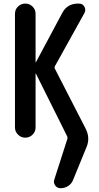

<svg xmlns="http://www.w3.org/2000/svg" viewBox="-20 -750 540 1046"><path d="M61.5 -55.7V-674.8Q61.5 -698.2 78.1 -714.4Q94.7 -730.5 117.7 -730.5Q140.6 -730.5 157.2 -714.4Q173.8 -698.2 173.8 -674.8V-411.1Q173.8 -410.2 174.8 -410.2Q175.8 -410.2 175.8 -411.1L319.3 -679.7Q345.7 -729.5 403.3 -730.5H411.1Q429.7 -730.5 439.5 -713.9Q449.2 -697.3 440.4 -679.7L279.3 -389.6Q275.4 -383.8 279.3 -375L446.3 -49.8Q472.7 2 451.2 51.8L378.9 228.5Q371.1 250 352.1 262.7Q333 275.4 309.6 275.4Q291 275.4 280.3 259.8Q269.5 244.1 276.4 226.6L346.7 7.8Q349.6 1 345.7 -7.8L175.8 -348.6Q175.8 -349.6 174.8 -349.6Q173.8 -349.6 173.8 -348.6V-55.7Q173.8 -32.2 157.2 -16.1Q140.6 0 117.7 0Q94.7 0 78.1 -16.6Q61.5 -33.2 61.5 -55.7Z"/></svg>

Font: Rounded Mgen+ 2m medium
Style: Regular
Weight: 500
Designer: [Source Han Sans]
Ryoko NISHIZUKA  (kana & ideographs); Paul D. Hunt (Latin, Greek & Cyrillic); Wenlong ZHANG  (bopomofo
Version: Version 1.059.20150602